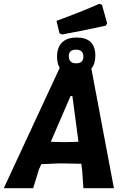

<svg xmlns="http://www.w3.org/2000/svg" viewBox="-22 -993 663 1013"><path d="M502 -973 516 -968 543 -871 537 -858Q445 -837 306 -811L292 -817L276 -883Q405 -930 502 -973ZM383 -795Q481 -795 481 -699Q481 -656 460 -631L579 0H418L412 -89L407 -129L294 -131L196 -127L183 -98L153 0H-2L293 -635Q279 -658 279 -694Q279 -743 305.5 -769Q332 -795 383 -795ZM379 -731Q341 -731 341 -697Q341 -659 380 -659Q418 -659 418 -694Q418 -731 379 -731ZM350 -486 246 -245 318 -243 392 -245 360 -486Z"/></svg>

Font: Alegreya Sans ExtraBold
Style: Italic
Weight: 800
Italic angle: -7°
Designer: Juan Pablo del Peral
Foundry: Huerta Tipografica
Version: Version 2.007